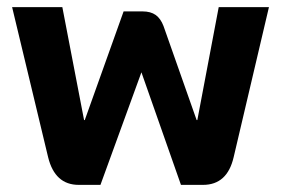

<svg xmlns="http://www.w3.org/2000/svg" viewBox="-20 -519 789 539"><path d="M115 -78 14 -499H155L216 -182H218L327 -487H380Q403 -487 417 -477Q431 -467 439 -446L532 -182H534L594 -499H735L636 -78Q618 0 550 0H488L377 -316L262 0H201Q134 0 115 -78Z"/></svg>

Font: Stavian Bold
Style: Bold
Weight: 700
Version: Version 1.000; ttfautohint (v1.6)